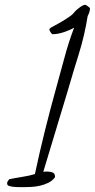

<svg xmlns="http://www.w3.org/2000/svg" viewBox="-20 -774 396 803"><path d="M356.4 -739.3Q356.4 -731.4 353.5 -722.7Q350.6 -713.9 346.7 -707Q334 -627 310.1 -549.8Q286.1 -472.7 263.7 -395.5Q238.3 -309.6 212.4 -225.6Q186.5 -141.6 161.1 -55.7Q166 -56.6 176.8 -56.6Q187.5 -56.6 198.7 -53.2Q210 -49.8 210 -35.2Q210 -32.2 209 -31.2Q198.2 -17.6 182.6 -9.8Q167 -2 148.4 2.4Q129.9 6.8 110.8 7.8Q91.8 8.8 76.2 8.8Q62.5 8.8 47.4 8.3Q32.2 7.8 18.6 3.9Q9.8 2 9.8 -7.8Q9.8 -12.7 13.2 -17.1Q16.6 -21.5 18.6 -24.4Q42 -29.3 72.8 -34.2Q103.5 -39.1 126 -45.9Q145.5 -137.7 168 -228Q190.4 -318.4 215.8 -409.2Q233.4 -471.7 250 -534.2Q266.6 -596.7 290 -658.2Q271.5 -647.5 246.1 -639.2Q220.7 -630.9 199.2 -630.9Q197.3 -630.9 191.9 -638.7Q186.5 -646.5 186.5 -649.4Q186.5 -654.3 192.4 -658.2Q212.9 -668.9 232.4 -680.2Q252 -691.4 271.5 -705.1Q279.3 -710 284.7 -715.8Q290 -721.7 295.9 -728.5Q301.8 -734.4 314.9 -744.1Q328.1 -753.9 336.9 -753.9Q338.9 -753.9 347.7 -747.6Q356.4 -741.2 356.4 -739.3Z"/></svg>

Font: Calligraffitti
Style: Regular
Weight: 400
Designer: Dathan Boardman
Foundry: Open Window
Version: Version 1.002